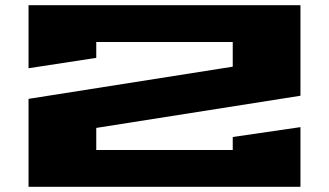

<svg xmlns="http://www.w3.org/2000/svg" viewBox="-20 -720 1268 740"><path d="M90 0V-339L877 -463V-558H351V-497L90 -457V-700H1138V-351L351 -227V-142H877V-192L1138 -230V0Z"/></svg>

Font: Stalin One
Style: Regular
Weight: 400
Designer: Jovanny Lemonad
Foundry: Alexey Maslov, Jovanny Lemonad
Version: Version 3.002; ttfautohint (v0.91) -l 8 -r 50 -G 200 -x 0 -w